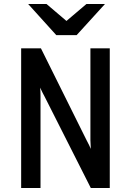

<svg xmlns="http://www.w3.org/2000/svg" viewBox="-20 -942 656 962"><path d="M86 -700H185L414 -239Q428 -213 435 -196Q433 -234 433 -239V-700H530V0H435L203 -459Q200 -465 194 -476Q188 -487 181 -503Q183 -487 183 -460V0H86ZM262 -766 121 -922H213L313 -837L413 -922H506L364 -766Z"/></svg>

Font: Overpass Mono Light
Style: Bold
Weight: 600
Monospace: yes
Designer: Delve Withrington, Dave Bailey
Foundry: Delve Fonts
Version: Version 1.000;DELV;Overpass